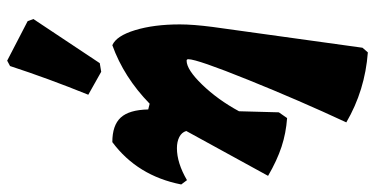

<svg xmlns="http://www.w3.org/2000/svg" viewBox="-275 -538 1045 535"><g transform="rotate(-90 247.5 -270.5)"><path d="M447 -292Q447 -255 440 -201L382 217L369 232Q263 224 174 172Q235 41 292.5 -101.5Q350 -244 350 -268Q350 -273 346 -273Q321 -273 279 -229.5Q237 -186 205 -127L202 -16L186 7Q144 4 106 -8.5Q68 -21 25 -46L150 -274Q146 -287 133 -293.5Q120 -300 102 -300Q61 -300 13 -272L1 -288Q25 -410 119 -480Q166 -480 187.5 -456.5Q209 -433 210 -380L226 -376Q300 -448 389 -480Q415 -469 431 -416.5Q447 -364 447 -292ZM339 -515 315 -511 251 -547Q296 -658 331 -765L346 -773L456 -716L462 -700Z"/></g></svg>

Font: Alegreya Black
Style: Italic
Weight: 900
Italic angle: -7°
Designer: Juan Pablo del Peral
Foundry: Huerta Tipografica
Version: Version 2.007; ttfautohint (v1.6)